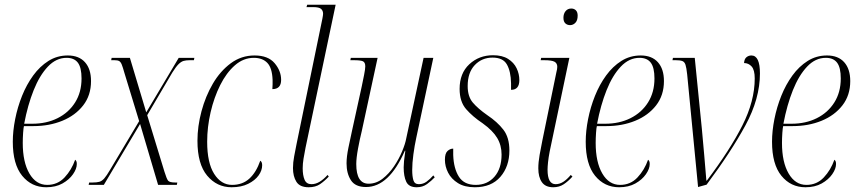

<svg xmlns="http://www.w3.org/2000/svg" viewBox="-20 -780 3618 810"><path d="M175 10Q113 10 73.5 -38.5Q34 -87 34 -182Q34 -227 44 -277.5Q54 -328 73 -375.5Q92 -423 120 -461.5Q148 -500 184.5 -523Q221 -546 266 -546Q313 -546 338.5 -517.5Q364 -489 364 -438Q364 -378 331 -335.5Q298 -293 243 -270.5Q188 -248 121 -248H81Q79 -241 77.5 -219Q76 -197 76 -177Q76 -96 104 -48Q132 0 179 0Q223 0 252.5 -31.5Q282 -63 297 -106Q300 -104 302 -100Q304 -96 304 -88Q304 -68 288 -45Q272 -22 243.5 -6Q215 10 175 10ZM116 -258Q176 -258 223 -281.5Q270 -305 297 -348Q324 -391 324 -449Q324 -495 308.5 -515.5Q293 -536 261 -536Q217 -536 182 -499Q147 -462 122 -399.5Q97 -337 82 -258Z M354 0 356 -10H370Q388 -10 399 -13Q410 -16 420 -27.5Q430 -39 444 -63L567 -269L505 -472Q498 -497 493.5 -508Q489 -519 482.5 -522.5Q476 -526 463 -526H449L451 -536H528L597 -306L734 -536H800L798 -526H781Q765 -526 754.5 -523Q744 -520 733 -509Q722 -498 707 -474L601 -294L674 -55Q683 -26 689 -18Q695 -10 720 -10H728L726 0H647L571 -257L418 0Z M957 10Q895 10 854 -39Q813 -88 813 -186Q813 -247 830 -310.5Q847 -374 878 -427Q909 -480 953.5 -513Q998 -546 1054 -546Q1111 -546 1138.5 -513.5Q1166 -481 1166 -443Q1166 -404 1129 -404Q1130 -414 1130 -423.5Q1130 -433 1130 -443Q1128 -494 1107.5 -515Q1087 -536 1051 -536Q1007 -536 971 -504.5Q935 -473 909 -421Q883 -369 868.5 -306.5Q854 -244 854 -182Q854 -93 883.5 -46.5Q913 0 959 0Q1003 0 1032 -26.5Q1061 -53 1078 -102Q1086 -97 1086 -83Q1086 -61 1071 -40Q1056 -19 1027 -4.5Q998 10 957 10Z M1282 10Q1245 10 1230.5 -13Q1216 -36 1216 -71Q1216 -94 1221 -120.5Q1226 -147 1231 -172L1340 -701Q1343 -716 1343 -722Q1343 -735 1334.5 -742.5Q1326 -750 1301 -750H1273L1276 -760H1396L1269 -157Q1264 -132 1260.5 -110.5Q1257 -89 1257 -70Q1257 -40 1265 -21.5Q1273 -3 1294 -3Q1312 -3 1329 -13.5Q1346 -24 1362 -42L1367 -35Q1349 -16 1330 -3Q1311 10 1282 10Z M1738 10Q1705 10 1694 -13Q1683 -36 1683 -74Q1683 -85 1684.5 -101Q1686 -117 1690 -144H1688Q1621 9 1524 9Q1479 9 1460.5 -19.5Q1442 -48 1442 -91Q1442 -119 1450 -157.5Q1458 -196 1465 -228L1506 -415Q1511 -439 1516 -464Q1521 -489 1521 -500Q1521 -517 1511 -521.5Q1501 -526 1473 -526H1458L1460 -536H1573L1506 -226Q1498 -194 1490.5 -153.5Q1483 -113 1483 -88Q1483 -5 1535 -5Q1567 -5 1594 -26Q1621 -47 1642 -78Q1663 -109 1676.5 -141.5Q1690 -174 1694 -197L1767 -536H1808L1736 -198Q1729 -166 1724 -129Q1719 -92 1719 -63Q1719 -36 1724 -19.5Q1729 -3 1747 -3Q1765 -3 1779.5 -13.5Q1794 -24 1808 -40L1814 -32Q1800 -17 1781.5 -3.5Q1763 10 1738 10Z M1983 10Q1940 10 1912 -7.5Q1884 -25 1870.5 -51.5Q1857 -78 1857 -106Q1857 -133 1868 -143Q1879 -153 1892 -153Q1892 -146 1892 -139Q1892 -132 1892 -126Q1894 -69 1916 -34.5Q1938 0 1987 0Q2036 0 2066 -34.5Q2096 -69 2096 -128Q2096 -167 2077.5 -198Q2059 -229 2016 -260Q1974 -288 1946.5 -319.5Q1919 -351 1919 -405Q1919 -471 1960 -509Q2001 -547 2060 -547Q2099 -547 2123.5 -531.5Q2148 -516 2159.5 -492Q2171 -468 2171 -442Q2171 -401 2136 -401Q2136 -408 2136 -415Q2136 -422 2136 -429Q2135 -479 2118.5 -508Q2102 -537 2058 -537Q2013 -537 1983 -505.5Q1953 -474 1953 -417Q1953 -373 1974.5 -347.5Q1996 -322 2036 -294Q2078 -266 2103.5 -233Q2129 -200 2129 -145Q2129 -78 2091 -34Q2053 10 1983 10Z M2385 -674Q2373 -674 2365 -681.5Q2357 -689 2357 -705Q2357 -722 2366 -733Q2375 -744 2390 -744Q2402 -744 2409.5 -736.5Q2417 -729 2417 -714Q2417 -694 2407.5 -684Q2398 -674 2385 -674ZM2314 10Q2281 10 2266 -11.5Q2251 -33 2251 -70Q2251 -95 2256.5 -126.5Q2262 -158 2268 -187L2327 -474Q2331 -489 2331 -498Q2331 -513 2319.5 -519.5Q2308 -526 2276 -526H2261L2263 -536H2382L2299 -141Q2294 -115 2292 -95.5Q2290 -76 2290 -64Q2290 -3 2324 -3Q2341 -3 2356.5 -13Q2372 -23 2388 -42L2395 -35Q2377 -15 2358 -2.5Q2339 10 2314 10Z M2592 10Q2530 10 2490.5 -38.5Q2451 -87 2451 -182Q2451 -227 2461 -277.5Q2471 -328 2490 -375.5Q2509 -423 2537 -461.5Q2565 -500 2601.5 -523Q2638 -546 2683 -546Q2730 -546 2755.5 -517.5Q2781 -489 2781 -438Q2781 -378 2748 -335.5Q2715 -293 2660 -270.5Q2605 -248 2538 -248H2498Q2496 -241 2494.5 -219Q2493 -197 2493 -177Q2493 -96 2521 -48Q2549 0 2596 0Q2640 0 2669.5 -31.5Q2699 -63 2714 -106Q2717 -104 2719 -100Q2721 -96 2721 -88Q2721 -68 2705 -45Q2689 -22 2660.5 -6Q2632 10 2592 10ZM2533 -258Q2593 -258 2640 -281.5Q2687 -305 2714 -348Q2741 -391 2741 -449Q2741 -495 2725.5 -515.5Q2710 -536 2678 -536Q2634 -536 2599 -499Q2564 -462 2539 -399.5Q2514 -337 2499 -258Z M2879 -466Q2876 -494 2872 -506.5Q2868 -519 2858.5 -522.5Q2849 -526 2831 -526H2817L2819 -536H2911L2941 -236Q2946 -186 2951 -125Q2956 -64 2960 -18H2962Q3060 -148 3112 -251Q3164 -354 3164 -449Q3164 -485 3151 -499.5Q3138 -514 3119 -514Q3120 -531 3129 -538.5Q3138 -546 3150 -546Q3186 -546 3186 -470Q3186 -364 3125 -251.5Q3064 -139 2961 -1L2925 9Z M3378 10Q3316 10 3276.5 -38.5Q3237 -87 3237 -182Q3237 -227 3247 -277.5Q3257 -328 3276 -375.5Q3295 -423 3323 -461.5Q3351 -500 3387.5 -523Q3424 -546 3469 -546Q3516 -546 3541.5 -517.5Q3567 -489 3567 -438Q3567 -378 3534 -335.5Q3501 -293 3446 -270.5Q3391 -248 3324 -248H3284Q3282 -241 3280.5 -219Q3279 -197 3279 -177Q3279 -96 3307 -48Q3335 0 3382 0Q3426 0 3455.5 -31.5Q3485 -63 3500 -106Q3503 -104 3505 -100Q3507 -96 3507 -88Q3507 -68 3491 -45Q3475 -22 3446.5 -6Q3418 10 3378 10ZM3319 -258Q3379 -258 3426 -281.5Q3473 -305 3500 -348Q3527 -391 3527 -449Q3527 -495 3511.5 -515.5Q3496 -536 3464 -536Q3420 -536 3385 -499Q3350 -462 3325 -399.5Q3300 -337 3285 -258Z"/></svg>

Font: Noto Serif Display Condensed ExtraLight
Style: Italic
Weight: 200
Width: 3
Italic angle: -12°
Designer: Monotype Design Team
Foundry: Monotype Imaging Inc.
Version: Version 2.009